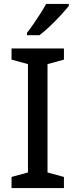

<svg xmlns="http://www.w3.org/2000/svg" viewBox="-20 -962 387 982"><path d="M307 0H39V-57L123 -80V-634L39 -657V-714H307V-657L223 -634V-80L307 -57ZM332 -932Q318 -914 292 -885.5Q266 -857 236 -828.5Q206 -800 182 -782H118V-794Q133 -813 151 -839Q169 -865 186.5 -892.5Q204 -920 216 -942H332Z"/></svg>

Font: Noto Sans Kayah Li Medium
Style: Regular
Weight: 500
Designer: Monotype Design Team, Sérgio Martins
Foundry: Monotype Imaging Inc.
Version: Version 2.002; ttfautohint (v1.8.4.7-5d5b)